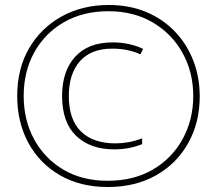

<svg xmlns="http://www.w3.org/2000/svg" viewBox="-20 -793 870 770"><path d="M412 -43Q302 -43 220 -90.5Q138 -138 93.5 -220.5Q49 -303 49 -408Q49 -518 97 -600Q145 -682 228 -727.5Q311 -773 416 -773Q499 -773 566 -745Q633 -717 681 -667Q729 -617 755 -550.5Q781 -484 781 -406Q781 -302 735 -219.5Q689 -137 606 -90Q523 -43 412 -43ZM412 -68Q516 -68 593 -113Q670 -158 712.5 -235.5Q755 -313 755 -408Q755 -503 712.5 -580Q670 -657 593.5 -702.5Q517 -748 414 -748Q314 -748 237.5 -704.5Q161 -661 118 -584Q75 -507 75 -408Q75 -312 116.5 -235Q158 -158 233.5 -113Q309 -68 412 -68ZM438 -194Q342 -194 285.5 -248Q229 -302 229 -408Q229 -508 281.5 -565.5Q334 -623 432 -623Q467 -623 498 -616Q529 -609 554 -597L543 -575Q520 -586 491 -592Q462 -598 431 -598Q345 -598 300.5 -547.5Q256 -497 256 -408Q256 -313 305 -265.5Q354 -218 443 -218Q468 -218 494 -222.5Q520 -227 550 -238V-215Q499 -194 438 -194Z"/></svg>

Font: Noto Sans Tamil UI ExtraCondensed Thin
Style: Regular
Weight: 100
Width: 2
Designer: Jelle Bosma - Monotype Design Team
Foundry: Monotype Imaging Inc.
Version: Version 2.004; ttfautohint (v1.8.4.7-5d5b)